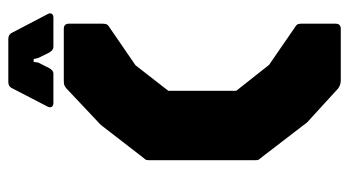

<svg xmlns="http://www.w3.org/2000/svg" viewBox="-209 -631 840 462"><g transform="rotate(-90 211.0 -400.0)"><path d="M249 0Q237.5 0 229 -6.5L147.5 -81L65 -188.5Q59.5 -195.5 58 -197.2Q56.5 -199 56.5 -206V-461Q56.5 -468 58.2 -470Q60 -472 65 -478.5L141.5 -577.5L229 -660Q234.5 -664.5 237.8 -665.5Q241 -666.5 249 -666.5H372.5Q385 -666.5 385 -654V-574Q385 -570 384.2 -565.8Q383.5 -561.5 379 -558.5L285 -494L223.5 -415V-251.5L286 -172.5L379 -108.5Q383 -106 384 -102.5Q385 -99 385 -95V-12.5Q385 0 372.5 0ZM194 -691.5Q187.5 -691.5 185 -695.5Q182.5 -699.5 185.5 -705.5L230 -791.5Q234 -800 245 -800H348Q359 -800 363 -791.5L408 -705.5Q411.5 -699.5 408.8 -695.5Q406 -691.5 400 -691.5H329Q321.5 -691.5 315.5 -701.5L302.5 -728L300 -739H293L291.5 -728L278 -701.5Q272.5 -691.5 265 -691.5Z"/></g></svg>

Font: Jaro
Style: Regular
Weight: 400
Designer: Agyei Archer, Celine Hurka, Mirko Velimirović
Version: Version 1.000